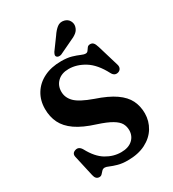

<svg xmlns="http://www.w3.org/2000/svg" viewBox="-221 -1038 1053 1172"><g transform="rotate(-30 306.0 -451.5)"><path d="M329.5 15.5Q290 15.5 261 7.2Q232 -1 213.2 -9.2Q194.5 -17.5 185 -17.5Q172 -17.5 164 -9Q156 -0.5 148.2 8.2Q140.5 17 128.5 17Q102.5 17 95.5 -16.5L62.5 -164Q56.5 -191.5 84 -200Q110.5 -208.5 128 -178.5Q166 -107.5 215.8 -77.8Q265.5 -48 320 -48Q371 -48 399.8 -73.8Q428.5 -99.5 429 -140Q429 -167 416.8 -188.8Q404.5 -210.5 371.2 -230.2Q338 -250 275 -270.5Q190 -297 140.5 -331.5Q91 -366 69.5 -410Q48 -454 48 -509Q48 -569 76.5 -615.2Q105 -661.5 156.8 -687.2Q208.5 -713 278.5 -713Q322 -713 351.5 -704.2Q381 -695.5 400.5 -686.8Q420 -678 433 -678Q444 -678 450.2 -687.2Q456.5 -696.5 463.2 -705.5Q470 -714.5 484 -714.5Q497.5 -714.5 506 -705.5Q514.5 -696.5 521.5 -673L566.5 -523Q571.5 -507 565.5 -495Q559.5 -483 545.5 -479Q518.5 -471.5 503.5 -500Q461.5 -580.5 406.5 -614.8Q351.5 -649 294.5 -649Q245 -649 216 -621.2Q187 -593.5 187 -550.5Q187 -508.5 219 -476.2Q251 -444 339.5 -412.5Q424.5 -384 473.2 -350Q522 -316 542.5 -274.5Q563 -233 563 -182Q562.5 -127.5 535.2 -82.8Q508 -38 455.8 -11.2Q403.5 15.5 329.5 15.5ZM330.5 -863Q350 -892.5 370.8 -908.5Q391.5 -924.5 419 -918Q443 -912 453.8 -892.5Q464.5 -873 459.5 -853Q454 -830.5 437.2 -816.8Q420.5 -803 391.5 -791L300 -747.5Q291.5 -744.5 282.5 -745.2Q273.5 -746 268 -752Q262.5 -759 264.8 -766.8Q267 -774.5 272 -783Z"/></g></svg>

Font: Fraunces 9pt S050 SemiBold
Style: Regular
Weight: 600
Version: Version 1.000; ttfautohint (v1.8.3)